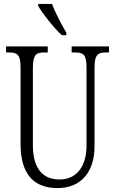

<svg xmlns="http://www.w3.org/2000/svg" viewBox="-20 -951 589 981"><path d="M296 -771H319V-784C296 -822 262 -886 246 -931H175V-921C194 -886 256 -807 296 -771ZM273 10C401 10 463 -80 463 -203V-604C463 -673 480 -683 524 -683H537V-714H346V-683H362C406 -683 422 -673 422 -606V-205C422 -116 382 -34 284 -34C203 -34 148 -84 148 -210V-603C148 -673 165 -683 208 -683H224V-714H11V-683H25C68 -683 85 -673 85 -607V-215C85 -54 160 10 273 10Z"/></svg>

Font: Noto Serif Thai ExtraCondensed Light
Style: Regular
Weight: 300
Width: 2
Designer: Monotype Design Team
Foundry: Monotype Imaging Inc.
Version: Version 2.002